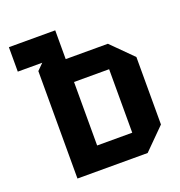

<svg xmlns="http://www.w3.org/2000/svg" viewBox="-127 -807 856 915"><g transform="rotate(-20 301.0 -350.0)"><path d="M431 -438H253V-116H431ZM573 -448V-106L467 0H111V-545L142 -576H18V-700H253V-554H467Z"/></g></svg>

Font: Tektur SemiCondensed SemiBold
Style: Regular
Weight: 600
Width: 4
Designer: Adam Jagosz
Foundry: Adam Jagosz
Version: Version 1.005;gftools[0.9.30]